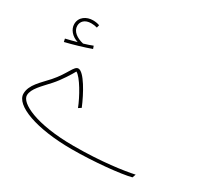

<svg xmlns="http://www.w3.org/2000/svg" viewBox="-155 -972 1287 1213"><g transform="rotate(30 488.5 -365.5)"><path d="M110 -541C165 -554 243 -577 292 -595L285 -615C267 -608 245 -600 220 -593C171 -604 132 -632 132 -672C132 -703 154 -730 202 -730C217 -730 232 -728 245 -724L250 -744C237 -749 219 -752 202 -752C155 -752 110 -724 110 -672C110 -634 140 -598 186 -584C161 -577 139 -571 105 -563ZM491 21C653 21 841 2 913 -17L922 -42C848 -26 696 -3 491 -3C215 -3 76 -77 76 -133C76 -181 128 -227 178 -283C217 -326 258 -393 272 -419C308 -401 370 -292 396 -224L416 -237C381 -322 315 -442 274 -442C243 -442 231 -379 161 -300C111 -244 52 -196 52 -131C52 -46 232 21 491 21Z"/></g></svg>

Font: Noto Sans Arabic UI Th
Style: Regular
Weight: 100
Designer: Monotype Design Team, Nadine Chahine and Nizar Qandah
Foundry: Monotype Imaging Inc.
Version: Version 2.010